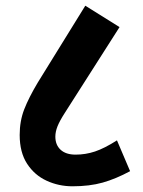

<svg xmlns="http://www.w3.org/2000/svg" viewBox="-20 -653 500 673"><path d="M234 0Q186 0 143.5 -19.5Q101 -39 75 -79Q49 -119 49 -180Q49 -229 65 -270Q81 -311 112 -363L279 -633L399 -558L207 -257Q189 -229 181.5 -210Q174 -191 174 -174Q174 -145 192.5 -128Q211 -111 245 -111Q280 -111 313 -122Q346 -133 390 -161L436 -53Q386 -26 340 -13Q294 0 234 0Z"/></svg>

Font: Noto Sans Devanagari UI ExtraCondensed
Style: Bold
Weight: 700
Width: 2
Designer: Jelle Bosma - Monotype Design Team
Foundry: Monotype Imaging Inc.
Version: Version 2.004